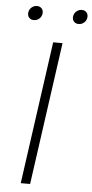

<svg xmlns="http://www.w3.org/2000/svg" viewBox="-59 -905 452 939"><g transform="rotate(5 167.0 -435.0)"><path d="M178 -700H224L126 0H80ZM74 -800Q59 -800 50.5 -810Q42 -820 44 -835Q46 -850 57.5 -860Q69 -870 84 -870Q99 -870 107.5 -860Q116 -850 114 -835Q112 -820 100.5 -810Q89 -800 74 -800ZM294 -800Q279 -800 270.5 -810Q262 -820 264 -835Q266 -850 277.5 -860Q289 -870 304 -870Q319 -870 327.5 -860Q336 -850 334 -835Q332 -820 320.5 -810Q309 -800 294 -800Z"/></g></svg>

Font: Retni Sans Light
Style: Italic
Weight: 300
Italic angle: -8°
Designer: Vitaly Kuzmin
Foundry: ParaType Ltd.
Version: Version 1.00;June 10, 2019;FontCreator 11.5.0.2425 64-bit; t